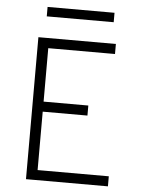

<svg xmlns="http://www.w3.org/2000/svg" viewBox="-58 -898 703 943"><g transform="rotate(5 294.0 -426.0)"><path d="M106 0V-700H488V-650.5H159V-387H379.5V-337.5H159V-49.5H510V0ZM138 -805.5V-852H468V-805.5Z"/></g></svg>

Font: Overpass ExtraLight
Style: Regular
Weight: 250
Designer: Delve Withrington, Dave Bailey, Thomas Jockin
Foundry: Delve Fonts LLC
Version: Version 4.000